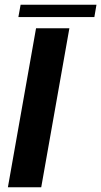

<svg xmlns="http://www.w3.org/2000/svg" viewBox="-20 -795 430 815"><path d="M13.5 0H155L274.5 -675H133ZM58 -722.5H380.5L389.5 -775H67.5Z"/></svg>

Font: Anybody Thin SemiBold
Style: Italic
Weight: 600
Italic angle: -10°
Version: Version 1.113;gftools[0.9.25]